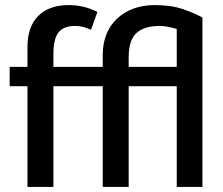

<svg xmlns="http://www.w3.org/2000/svg" viewBox="-20 -735 875 755"><path d="M675 0V-396H486V0H384V-396H190V0H88V-396H18V-472H88V-550Q88 -630 130.5 -672.5Q173 -715 251 -715Q281 -715 309.5 -708Q338 -701 363 -688L338 -618Q319 -626 305.5 -629.5Q292 -633 275 -633Q230 -633 210 -607.5Q190 -582 190 -521V-472H384V-520Q384 -564 398.5 -600Q413 -636 440 -661.5Q467 -687 504.5 -701Q542 -715 589 -715Q653 -715 699.5 -699Q746 -683 776 -666V0ZM608 -633Q548 -633 517 -605.5Q486 -578 486 -509V-472H675V-621Q658 -626 641 -629.5Q624 -633 608 -633Z"/></svg>

Font: Mukta Vaani Medium
Style: Regular
Weight: 500
Designer: Noopur Datye, Girish Dalvi, Yashodeep Gholap, Pallavi Karambelkar
Foundry: Ek Type
Version: Version 2.538;PS 1.000;hotconv 16.6.51;makeotf.lib2.5.65220;